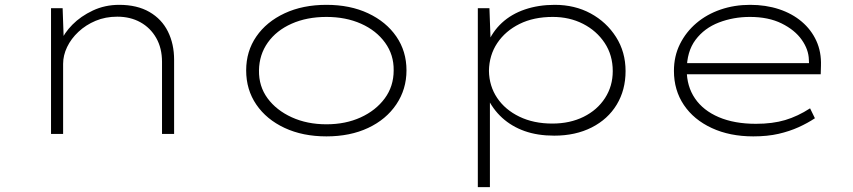

<svg xmlns="http://www.w3.org/2000/svg" viewBox="-20 -554 3527 794"><path d="M191 0V-520H239L244 -378L230 -380Q245 -417 279.5 -452Q314 -487 364 -510.5Q414 -534 473 -534Q547 -534 598 -504.5Q649 -475 674.5 -423.5Q700 -372 700 -307V0H650V-298Q650 -355 626 -397Q602 -439 560.5 -462Q519 -485 465 -485Q416 -485 375.5 -468Q335 -451 304.5 -422.5Q274 -394 257.5 -359.5Q241 -325 241 -290V0H217Q212 0 206.5 0Q201 0 191 0Z M1330 10Q1232 10 1157 -25Q1082 -60 1040 -121.5Q998 -183 998 -263Q998 -342 1040 -403Q1082 -464 1157 -499Q1232 -534 1330 -534Q1428 -534 1502.5 -499Q1577 -464 1619 -403Q1661 -342 1661 -263Q1661 -185 1619 -122.5Q1577 -60 1502.5 -25Q1428 10 1330 10ZM1330 -40Q1409 -40 1471.5 -68.5Q1534 -97 1571 -147Q1608 -197 1608 -263Q1609 -327 1572.5 -377.5Q1536 -428 1473 -456Q1410 -484 1330 -484Q1249 -484 1186 -456Q1123 -428 1087.5 -378Q1052 -328 1051 -263Q1050 -197 1086.5 -147.5Q1123 -98 1186.5 -69Q1250 -40 1330 -40Z M1956 220V-520H2004L2009 -382L1995 -371Q2016 -423 2055.5 -459.5Q2095 -496 2151 -515Q2207 -534 2274 -534Q2357 -534 2422.5 -498.5Q2488 -463 2527.5 -401Q2567 -339 2567 -260Q2567 -182 2530.5 -121.5Q2494 -61 2427 -27Q2360 7 2272 7Q2203 7 2149.5 -12Q2096 -31 2056.5 -67Q2017 -103 1993 -155L2006 -144V220ZM2264 -43Q2337 -43 2393.5 -71Q2450 -99 2482 -148.5Q2514 -198 2514 -260Q2514 -326 2480.5 -376.5Q2447 -427 2391 -455.5Q2335 -484 2266 -484Q2187 -484 2128.5 -455Q2070 -426 2036.5 -376Q2003 -326 2002 -261Q2003 -198 2036 -149Q2069 -100 2128 -71.5Q2187 -43 2264 -43Z M3095 10Q2998 10 2923.5 -24.5Q2849 -59 2808 -120Q2767 -181 2767 -261Q2767 -322 2792 -372Q2817 -422 2860 -458.5Q2903 -495 2960 -514.5Q3017 -534 3082 -534Q3147 -534 3201.5 -516Q3256 -498 3295.5 -464.5Q3335 -431 3356 -385Q3377 -339 3375 -282L3374 -247H2809V-293H3347L3326 -283L3325 -307Q3324 -349 3295.5 -389.5Q3267 -430 3212.5 -457Q3158 -484 3081 -484Q3013 -484 2953 -461Q2893 -438 2856.5 -389.5Q2820 -341 2820 -264Q2820 -197 2854 -147Q2888 -97 2952.5 -69.5Q3017 -42 3106 -42Q3175 -42 3227 -57.5Q3279 -73 3330 -106L3350 -65Q3320 -45 3282.5 -28Q3245 -11 3199.5 -0.5Q3154 10 3095 10Z"/></svg>

Font: Lexend Tera ExtraLight
Style: Regular
Weight: 250
Designer: Bonnie Shaver-Troup, Thomas Jockin
Foundry: Lexend
Version: Version 1.007